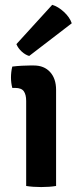

<svg xmlns="http://www.w3.org/2000/svg" viewBox="-20 -771 322 796"><path d="M212.5 0Q185.5 4.5 150.5 4.5Q116 4.5 88.5 0V-352.5Q88.5 -378.5 78.8 -392.5Q69 -406.5 43 -406.5H31Q25.5 -427.5 25.5 -449.5Q25.5 -460.5 26.8 -472Q28 -483.5 31 -495Q51 -497.5 70.8 -498.5Q90.5 -499.5 103.5 -499.5H120.5Q163 -499.5 187.8 -472.2Q212.5 -445 212.5 -398.5ZM196.5 -751Q221.5 -743.5 245.2 -721.5Q269 -699.5 277.5 -674.5L101 -539Q85 -543.5 70 -557.2Q55 -571 48 -588Z"/></svg>

Font: Signika Negative Light SemiBold
Style: Regular
Weight: 600
Version: Version 2.001